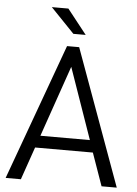

<svg xmlns="http://www.w3.org/2000/svg" viewBox="-59 -925 694 970"><g transform="rotate(5 288.0 -440.0)"><path d="M434.6 -166H141.6L84 0H6.8L257.8 -690.4H319.3L570.3 0H493.2ZM414.1 -227.5 288.1 -587.9 163.1 -227.5ZM164.1 -879.9H248L346.7 -754.9H284.2Z"/></g></svg>

Font: Dinish
Style: Regular
Weight: 400
Designer: Bert Driehuis
Foundry: Playbeing
Version: Version 3.006; git-39231f3c-release